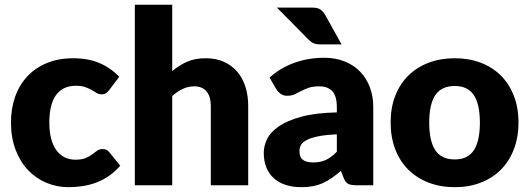

<svg xmlns="http://www.w3.org/2000/svg" viewBox="-20 -768 2195 796"><path d="M433.5 -395.5Q426.5 -387 420 -382Q413.5 -377 401.5 -377Q390 -377 380.8 -382.5Q371.5 -388 360 -394.8Q348.5 -401.5 333 -407Q317.5 -412.5 294.5 -412.5Q266 -412.5 245.2 -402Q224.5 -391.5 211 -372Q197.5 -352.5 191 -324.2Q184.5 -296 184.5 -260.5Q184.5 -186 213.2 -146Q242 -106 292.5 -106Q319.5 -106 335.2 -112.8Q351 -119.5 362 -127.8Q373 -136 382.2 -143Q391.5 -150 405.5 -150Q424 -150 433.5 -136.5L478.5 -81Q454.5 -53.5 428 -36.2Q401.5 -19 373.8 -9.2Q346 0.5 318 4.2Q290 8 263.5 8Q216 8 172.8 -10Q129.5 -28 96.8 -62.2Q64 -96.5 44.8 -146.5Q25.5 -196.5 25.5 -260.5Q25.5 -316.5 42.2 -365.2Q59 -414 91.8 -449.8Q124.5 -485.5 172.8 -506Q221 -526.5 284.5 -526.5Q345.5 -526.5 391.5 -507Q437.5 -487.5 474.5 -450Z M694 -473Q722 -497 754.8 -511.8Q787.5 -526.5 833 -526.5Q875.5 -526.5 908.2 -511.8Q941 -497 963.5 -470.8Q986 -444.5 997.5 -408.2Q1009 -372 1009 -329.5V0H854V-329.5Q854 -367.5 836.5 -388.8Q819 -410 785 -410Q759.5 -410 737.2 -399.2Q715 -388.5 694 -370V0H539V-748.5H694Z M1097.5 -446.5Q1144.5 -488 1201.8 -508.2Q1259 -528.5 1324.5 -528.5Q1371.5 -528.5 1409.2 -513.2Q1447 -498 1473.2 -470.8Q1499.5 -443.5 1513.5 -406Q1527.5 -368.5 1527.5 -324V0H1456.5Q1434.5 0 1423.2 -6Q1412 -12 1404.5 -31L1393.5 -59.5Q1374 -43 1356 -30.5Q1338 -18 1318.8 -9.2Q1299.5 -0.5 1277.8 3.8Q1256 8 1229.5 8Q1194 8 1165 -1.2Q1136 -10.5 1115.8 -28.5Q1095.5 -46.5 1084.5 -73.2Q1073.5 -100 1073.5 -135Q1073.5 -163 1087.5 -191.8Q1101.5 -220.5 1136 -244.2Q1170.5 -268 1229 -284Q1287.5 -300 1376.5 -302V-324Q1376.5 -369.5 1357.8 -389.8Q1339 -410 1304.5 -410Q1277 -410 1259.5 -404Q1242 -398 1228.2 -390.5Q1214.5 -383 1201.5 -377Q1188.5 -371 1170.5 -371Q1154.5 -371 1143.5 -379Q1132.5 -387 1125.5 -398ZM1376.5 -211Q1330 -209 1300 -203Q1270 -197 1252.5 -188Q1235 -179 1228.2 -167.5Q1221.5 -156 1221.5 -142.5Q1221.5 -116 1236 -105.2Q1250.5 -94.5 1278.5 -94.5Q1308.5 -94.5 1331 -105Q1353.5 -115.5 1376.5 -139ZM1273 -736.5Q1296.5 -736.5 1308 -728.8Q1319.5 -721 1328 -706.5L1396 -584H1308Q1290.5 -584 1280 -588.8Q1269.5 -593.5 1258 -605L1128 -736.5Z M1865.5 -107Q1919 -107 1944.2 -144.8Q1969.5 -182.5 1969.5 -259.5Q1969.5 -336.5 1944.2 -374Q1919 -411.5 1865.5 -411.5Q1810.5 -411.5 1785 -374Q1759.5 -336.5 1759.5 -259.5Q1759.5 -182.5 1785 -144.8Q1810.5 -107 1865.5 -107ZM1865.5 -526.5Q1924.5 -526.5 1973 -508Q2021.5 -489.5 2056.2 -455Q2091 -420.5 2110.2 -371.2Q2129.5 -322 2129.5 -260.5Q2129.5 -198.5 2110.2 -148.8Q2091 -99 2056.2 -64.2Q2021.5 -29.5 1973 -10.8Q1924.5 8 1865.5 8Q1806 8 1757.2 -10.8Q1708.5 -29.5 1673.2 -64.2Q1638 -99 1618.8 -148.8Q1599.5 -198.5 1599.5 -260.5Q1599.5 -322 1618.8 -371.2Q1638 -420.5 1673.2 -455Q1708.5 -489.5 1757.2 -508Q1806 -526.5 1865.5 -526.5Z"/></svg>

Font: Lato
Style: Regular
Weight: 900
Designer: Lukasz Dziedzic with Adam Twardoch and Botio Nikoltchev
Foundry: tyPoland Lukasz Dziedzic
Version: Version 2.010; 2014-09-01; http://www.latofonts.com/; ttfaut